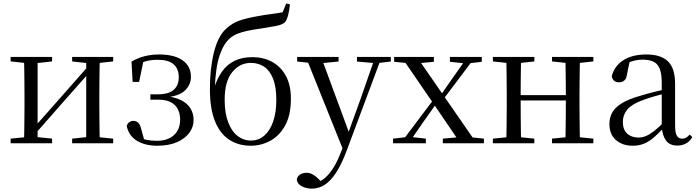

<svg xmlns="http://www.w3.org/2000/svg" viewBox="-20 -856 4166 1147"><path d="M43.5 0V-27.8L151.7 -38.6H186.3L291.3 -27.8V0ZM410.9 0V-27.8L513.6 -38.6H548L656.2 -27.8V0ZM123.1 0Q124.3 -24.4 124.8 -65.3Q125.3 -106.3 125.8 -150.3Q126.3 -194.3 126.3 -228.5V-288.3Q126.3 -321.7 125.8 -365.7Q125.3 -409.7 124.8 -450.7Q124.3 -491.8 123.1 -516H204.7V0ZM182.1 -46.9 146.9 -65.8H158.3L335.2 -265.6L516 -470.9L549.7 -451H538.4L360.1 -249.4ZM495.1 0V-516H576.4Q575.4 -491.8 574.9 -450.7Q574.4 -409.7 573.9 -365.7Q573.4 -321.7 573.4 -288.3V-228.5Q573.4 -194.3 573.9 -150.3Q574.4 -106.3 574.9 -65.3Q575.4 -24.4 576.4 0ZM43.5 -489.1V-516H291.3V-489.1L187.1 -477.4H152.7ZM410.9 -489.1V-516H656.2V-489.1L548.8 -477.4H514.4Z M918.6 14.6Q847.2 14.6 798.3 -14.9Q749.4 -44.5 736.9 -103.6Q742.2 -119.3 753.2 -126.7Q764.2 -134 776.8 -134Q793.1 -134 805.1 -123.5Q817.1 -112.9 822.6 -88.9L845.1 -7.5L796.8 -42.1Q826.9 -26.9 854.6 -20.9Q882.3 -14.8 917.3 -14.8Q981.6 -14.8 1018.9 -48.7Q1056.2 -82.5 1056.2 -141.5Q1056.2 -176.1 1042.8 -203.1Q1029.4 -230.1 1000.9 -245.3Q972.3 -260.6 925 -260.6H878.4V-292.6H922.6Q987.2 -292.6 1017.7 -319.4Q1048.3 -346.3 1048.1 -396.1Q1047.1 -446.9 1016 -472.9Q984.9 -498.8 921.8 -498.8Q887.2 -498.8 857.4 -491.7Q827.6 -484.6 798 -466.1L838 -497.1L811.1 -366.5H772.3L765.6 -487.8Q803.3 -510 844.2 -520.3Q885.1 -530.6 930 -530.6Q1021.5 -530.6 1071 -495.4Q1120.4 -460.1 1120.6 -397.7Q1120.9 -349.6 1084.4 -314.9Q1047.9 -280.3 961.8 -273.2L963.6 -282Q1024 -276.8 1062.1 -257.4Q1100.2 -238.1 1118.4 -207.8Q1136.6 -177.5 1136.6 -138.7Q1136.6 -98 1111.4 -63.1Q1086.1 -28.2 1037.5 -6.8Q989 14.6 918.6 14.6Z M1478.7 14.6Q1405 14.6 1350.2 -20.7Q1295.4 -56 1264.7 -130.7Q1234 -205.4 1234 -323.6Q1234 -448.4 1258 -543.3Q1281.9 -638.2 1328.2 -681.9Q1366.9 -718.7 1412.7 -733.9Q1458.6 -749.1 1523.5 -760.1Q1559.6 -766.9 1598.3 -771.9Q1637 -776.9 1668.6 -782.7L1689.9 -835.6L1712.2 -829.8Q1707.9 -791 1700.9 -764.1Q1694 -737.2 1681.7 -722.5Q1666.4 -707.9 1626.8 -700.5Q1587.2 -693.1 1535.8 -685.1Q1491 -679.1 1457.6 -671.8Q1424.1 -664.5 1399.3 -654.7Q1374.6 -644.9 1354.7 -628.1Q1315.8 -595.4 1291.9 -524.7Q1268.1 -454.1 1262.9 -325.7L1258.5 -327.7Q1277.2 -387.9 1307.1 -429.7Q1337.1 -471.4 1381.8 -493Q1426.5 -514.6 1487.8 -514.6Q1553.2 -514.6 1605.1 -486.7Q1657 -458.7 1687.4 -403.4Q1717.8 -348.1 1717.8 -266.3Q1717.8 -168.8 1683.6 -106.7Q1649.5 -44.6 1594.7 -15Q1539.9 14.6 1478.7 14.6ZM1479.3 -16.4Q1524.9 -16.4 1558.7 -45.6Q1592.5 -74.7 1611.6 -129.3Q1630.7 -183.9 1630.7 -259.1Q1630.7 -335.8 1611.8 -384.7Q1592.8 -433.6 1558.6 -456.9Q1524.3 -480.3 1478.9 -480.3Q1412.3 -480.3 1367.2 -425.1Q1322.1 -369.8 1322.1 -260.3Q1322.1 -181.7 1342.5 -127.1Q1362.9 -72.5 1398.7 -44.5Q1434.5 -16.4 1479.3 -16.4Z M1843.4 271Q1810 271 1782.9 256.7Q1755.7 242.4 1752.9 216.7Q1756.5 196.1 1773.3 186.2Q1790.1 176.2 1811.2 176.2Q1831 176.2 1848.7 186.3Q1866.5 196.3 1883.1 213.2L1911.8 241.4L1880.3 257.1L1860.5 240.1Q1909.9 226.4 1948.4 179Q1986.9 131.6 2014.9 57.6L2043.6 -15.2L2048.2 -27.8L2137.4 -274.3L2221.3 -516H2260.2L2050.1 46.5Q2020.2 125.6 1987.8 175.3Q1955.4 225.1 1919.7 248Q1884 271 1843.4 271ZM2034.7 51.4 1807 -516H1898.3L2066.7 -59.3L2072.7 -46.2ZM1755.2 -488.4V-516H2002.5V-488.4L1895.9 -478.1H1854.1ZM2112.5 -488.4V-516H2314.6V-488.4L2233.3 -478.9H2218.3Z M2328 0V-27.8L2415.4 -37.8H2435.2L2524.1 -27.8V0ZM2373.2 0 2586.9 -284.1 2608.1 -264.1H2606L2512.4 -132.5L2420.6 0ZM2625.4 0V-27.8L2745.6 -38.6H2767.7L2870.9 -27.8V0ZM2612.2 -241.4 2592.4 -262.6H2595.5L2683.9 -389.8L2773.1 -516H2819.4ZM2730.7 0 2569.9 -236.1 2378 -516H2470.4L2627.5 -288.7L2827.3 0ZM2334.6 -486.8V-516H2572.1V-486.8L2469.8 -477.1H2434.9ZM2667.8 -486.8V-516H2858.2V-486.8L2776.9 -477.4H2758.1Z M3004.1 0Q3005.3 -24.4 3005.8 -65.3Q3006.3 -106.3 3006.8 -150.3Q3007.3 -194.3 3007.3 -228.5V-288.3Q3007.3 -321.7 3006.8 -365.7Q3006.3 -409.7 3005.8 -450.7Q3005.3 -491.8 3004.1 -516H3093.3Q3092.3 -491.8 3091.8 -450.2Q3091.3 -408.7 3090.8 -363.1Q3090.3 -317.5 3090.3 -279.8V-260.2Q3090.3 -210.2 3090.8 -159.3Q3091.3 -108.5 3091.8 -66.4Q3092.3 -24.4 3093.3 0ZM3356.4 0Q3358.4 -24.4 3358.9 -66.4Q3359.4 -108.5 3359.9 -159.3Q3360.4 -210.2 3360.4 -260.2V-279.8Q3360.4 -317.5 3359.9 -363.1Q3359.4 -408.7 3358.9 -450.2Q3358.4 -491.8 3356.4 -516H3444.9Q3443.9 -491.8 3443.4 -450.7Q3442.9 -409.7 3442.4 -365.7Q3441.9 -321.7 3441.9 -288.3V-228.5Q3441.9 -194.3 3442.4 -150.3Q3442.9 -106.3 3443.4 -65.3Q3443.9 -24.4 3444.9 0ZM2924.5 0V-27.8L3033.7 -38.6H3065.7L3172.3 -27.8V0ZM2924.5 -489.1V-516H3172.3V-489.1L3065.7 -477.4H3033.7ZM3277.6 0V-27.8L3385.8 -38.6H3418.8L3524.7 -27.8V0ZM3277.6 -489.1V-516H3524.7V-489.1L3418.8 -477.4H3385.8ZM3048 -256V-287.5H3400.9V-256Z M3758.7 14.6Q3699.5 14.6 3660.1 -19.1Q3620.6 -52.8 3620.6 -115.1Q3620.6 -153.9 3637.8 -184.3Q3654.9 -214.6 3694.4 -239Q3733.9 -263.5 3799.9 -282.3Q3841.8 -294.9 3887.8 -306.7Q3933.8 -318.5 3973.8 -327.7V-303.3Q3933.8 -293.3 3892.7 -281.5Q3851.6 -269.7 3817.6 -257Q3754.3 -233.6 3727.6 -201.7Q3700.9 -169.7 3700.9 -128.2Q3700.9 -81.6 3726.5 -58Q3752.2 -34.4 3794.1 -34.4Q3816.6 -34.4 3838.6 -43.3Q3860.6 -52.2 3888.7 -74.2Q3916.7 -96.3 3954.8 -134.4L3963.5 -87.1H3939.9Q3908.7 -53.7 3881.5 -31.1Q3854.2 -8.4 3825.1 3.1Q3796 14.6 3758.7 14.6ZM4025.8 13.6Q3981.1 13.6 3958.8 -16.6Q3936.5 -46.7 3933.2 -99.7V-103.3V-359Q3933.2 -415 3921.1 -445.3Q3908.9 -475.6 3883.7 -487.6Q3858.6 -499.6 3819 -499.6Q3790.3 -499.6 3761.1 -491.4Q3731.9 -483.2 3698.7 -464.7L3742.2 -491.9L3725.8 -412.7Q3722.2 -386 3709.7 -375.2Q3697.1 -364.3 3678.4 -364.3Q3642.2 -364.3 3634.5 -399.7Q3649.4 -461 3703.1 -495.8Q3756.8 -530.6 3841.2 -530.6Q3928.5 -530.6 3970.8 -489.2Q4013 -447.8 4013 -354.6V-107.7Q4013 -60.8 4024.1 -44.2Q4035.1 -27.5 4055.4 -27.5Q4068 -27.5 4078 -33.2Q4088 -38.8 4100.4 -52.1L4116.1 -36.7Q4100.2 -10.7 4077.6 1.4Q4055 13.6 4025.8 13.6Z"/></svg>

Font: Noto Serif SC ExtraLight
Style: Regular
Weight: 200
Designer: Ryoko NISHIZUKA 西塚涼子 (kana & ideographs); Frank Grießhammer (Latin, Greek & Cyrillic); Wenlong ZHANG 张文龙 (bopomofo); San
Foundry: Adobe
Version: Version 2.002-H1;hotconv 1.1.0;makeotfexe 2.6.0